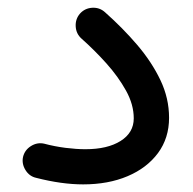

<svg xmlns="http://www.w3.org/2000/svg" viewBox="-20 -443 506 504"><path d="M40.5 -31.2Q44.9 -49.3 61.3 -59.6Q77.6 -69.8 95.7 -65.9Q123 -58.6 151.9 -54.9Q180.7 -51.3 204.1 -51.3Q262.2 -51.3 296.6 -73Q331.1 -94.7 331.1 -132.3Q331.1 -168.5 310.8 -205.1Q290.5 -241.7 259.3 -276.6Q228 -311.5 193.8 -341.8Q179.7 -354.5 178.7 -373.8Q177.7 -393.1 189.9 -407.2Q202.6 -421.4 221.9 -422.6Q241.2 -423.8 255.4 -411.1Q302.2 -369.6 340.3 -325Q378.4 -280.3 401.1 -232.7Q423.8 -185.1 423.8 -133.8Q423.8 -80.6 394.8 -41.3Q365.7 -2 314.9 19.5Q264.2 41 198.2 41Q142.1 41 75.2 23.9Q57.1 20 46.9 3.4Q36.6 -13.2 40.5 -31.2Z"/></svg>

Font: Mikhak Medium
Style: Regular
Weight: 500
Designer: Amin Abedi
Version: Version 3.3